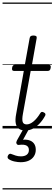

<svg xmlns="http://www.w3.org/2000/svg" viewBox="-20 -1009 428 1508"><path d="M179 16Q149 16 129.5 3Q110 -10 104 -39Q98 -68 107 -114L167 -452H90Q80 -452 76.5 -458Q73 -464 75 -476Q77 -489 82.5 -494.5Q88 -500 98 -500H175L213 -710Q215 -721 222 -725.5Q229 -730 242 -730Q258 -730 264 -725Q270 -720 268 -709L231 -500H362Q373 -500 376.5 -494Q380 -488 378 -476Q376 -463 370.5 -457.5Q365 -452 355 -452H221L160 -115Q152 -72 158 -52Q164 -32 190 -32Q215 -32 243 -55Q271 -78 297 -121Q302 -129 308.5 -130Q315 -131 324 -126Q335 -121 336.5 -114Q338 -107 335 -101Q317 -67 292.5 -40.5Q268 -14 239.5 1Q211 16 179 16ZM142 265Q121 265 94.5 259.5Q68 254 47 240Q40 234 39.5 226Q39 218 44 210Q49 202 55.5 199.5Q62 197 70 201Q85 207 103.5 213Q122 219 144 219Q174 219 190.5 206Q207 193 207 169Q207 145 188.5 134.5Q170 124 131 129Q123 130 118.5 128Q114 126 111 121Q107 114 108 108Q109 102 113 94L168 -4H212L151 107L135 94Q173 84 201.5 90.5Q230 97 245.5 116.5Q261 136 261 167Q261 196 246.5 218.5Q232 241 205.5 253Q179 265 142 265ZM0 469H388V479H0ZM0 -20H388V0H0ZM0 -505H388V-500H0ZM0 -989H388V-979H0Z"/></svg>

Font: Playwrite DE VA Guides
Style: Regular
Weight: 400
Designer: Veronika Burian, José Scaglione
Foundry: TypeTogether
Version: Version 1.003